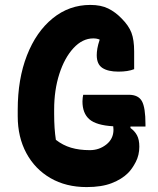

<svg xmlns="http://www.w3.org/2000/svg" viewBox="-20 -740 640 780"><path d="M318 -355H503Q542 -355 556.5 -329Q571 -303 571 -235V-226H510V-220Q527 -208 536.5 -190.5Q546 -173 546 -144Q546 -110 531.5 -82Q517 -54 500 -37Q475 -12 434 4Q393 20 332 20Q248 20 185 -16.5Q122 -53 87 -118Q52 -183 52 -268V-294Q52 -419 89.5 -515Q127 -611 194 -665.5Q261 -720 347 -720Q390 -720 419.5 -705.5Q449 -691 474 -665Q503 -636 514 -607Q525 -578 525 -531V-459Q500 -449 461 -449Q419 -449 396 -464Q373 -479 373 -516Q373 -528 375.5 -543Q378 -558 385 -579Q374 -584 359 -584Q315 -584 278.5 -544.5Q242 -505 221 -439.5Q200 -374 200 -295V-277Q200 -217 207 -172Q235 -150 268.5 -140Q302 -130 345 -130Q383 -130 412 -153Q441 -176 441 -213Q441 -221 440 -227Q371 -231 343 -255.5Q315 -280 315 -328Q315 -335 316 -343Q317 -351 318 -355Z"/></svg>

Font: Recursive Mn Csl St XBd
Style: Regular
Weight: 800
Monospace: yes
Version: Version 1.079;hotconv 1.0.112;makeotfexe 2.5.65598; ttfautoh